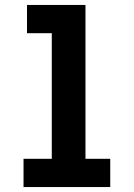

<svg xmlns="http://www.w3.org/2000/svg" viewBox="-20 -755 540 775"><path d="M75 0V-114H189V-621H89V-735H325V-114H425V0Z"/></svg>

Font: Iosevka Slab Heavy
Style: Regular
Weight: 900
Monospace: yes
Designer: Belleve Invis
Foundry: Belleve Invis
Version: Version 11.1.0; ttfautohint (v1.8.3)